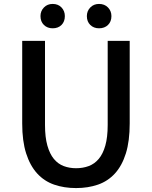

<svg xmlns="http://www.w3.org/2000/svg" viewBox="-20 -944 773 977"><path d="M93 -736H209V-308Q209 -246 221 -203.5Q233 -161 254 -135.5Q275 -110 304 -99Q333 -88 367 -88Q402 -88 431.5 -99Q461 -110 482.5 -135.5Q504 -161 516 -203.5Q528 -246 528 -308V-736H640V-316Q640 -226 620.5 -163.5Q601 -101 565 -61.5Q529 -22 478.5 -4.5Q428 13 367 13Q306 13 255.5 -4.5Q205 -22 169 -61.5Q133 -101 113 -163.5Q93 -226 93 -316ZM422 -862Q422 -888 439.5 -906Q457 -924 484 -924Q512 -924 529.5 -906Q547 -888 547 -862Q547 -834 529.5 -817Q512 -800 484 -800Q457 -800 439.5 -817Q422 -834 422 -862ZM248 -800Q221 -800 203.5 -817Q186 -834 186 -862Q186 -888 203.5 -906Q221 -924 248 -924Q276 -924 293 -906Q310 -888 310 -862Q310 -834 293 -817Q276 -800 248 -800Z"/></svg>

Font: Kinto Sans Med
Style: Regular
Weight: 500
Designer: Authors: Ryoko NISHIZUKA  (kana & ideographs); Paul D. Hunt (Latin, Greek & Cyrillic); Wenlong ZHANG  (bopomofo); Sandol
Foundry: Adobe Systems Incorporated, ookami Inc.
Version: Version 0.001